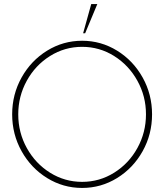

<svg xmlns="http://www.w3.org/2000/svg" viewBox="-20 -914 810 947"><path d="M385 13Q291.5 13 212.2 -36Q133 -85 86.5 -168.2Q40 -251.5 40 -350Q40 -448.5 86.5 -531.8Q133 -615 212.2 -664Q291.5 -713 385 -713Q478.5 -713 557.8 -664Q637 -615 683.5 -531.8Q730 -448.5 730 -350Q730 -251.5 683.5 -168.2Q637 -85 557.8 -36Q478.5 13 385 13ZM385 -17Q471 -17 543.5 -62.5Q616 -108 658 -184.5Q700 -261 700 -350Q700 -439.5 657.5 -516Q615 -592.5 542.8 -637.8Q470.5 -683 385 -683Q299 -683 226.5 -637.5Q154 -592 112 -515.5Q70 -439 70 -350Q70 -260 112.5 -183.5Q155 -107 227.2 -62Q299.5 -17 385 -17ZM430 -894H460L400 -750H390Z"/></svg>

Font: Urbanist
Style: Regular
Weight: 400
Designer: Corey Hu
Foundry: Corey Hu
Version: Version 1.2; befe77262ef67d88f1d94aa3d2e49ef1327b4483